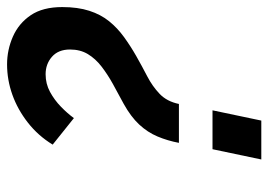

<svg xmlns="http://www.w3.org/2000/svg" viewBox="-165 -418 759 543"><g transform="rotate(90 214.5 -146.5)"><path d="M347 -273Q341 -241 329 -212.5Q317 -184 295 -160.5Q273 -137 237 -117Q207 -101 180 -86Q153 -71 131 -54Q109 -37 96 -15.5Q83 6 83 35Q83 68 103.5 86Q124 104 153 104Q180 104 203 91.5Q226 79 245 60.5Q264 42 277 24L352 84Q327 125 290 154Q253 183 211 198Q169 213 125 213Q84 213 46.5 196.5Q9 180 -14 146Q-37 112 -37 57Q-37 13 -26.5 -19.5Q-16 -52 3 -75.5Q22 -99 47.5 -117.5Q73 -136 101 -152Q131 -169 159 -183.5Q187 -198 208.5 -218.5Q230 -239 237 -273ZM394 -506 365 -368H255L284 -506Z"/></g></svg>

Font: Raleway Thin
Style: Bold Italic
Weight: 700
Italic angle: -12°
Version: Version 4.026